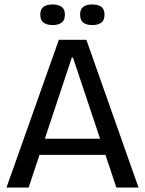

<svg xmlns="http://www.w3.org/2000/svg" viewBox="-20 -838 648 858"><path d="M9 0 243 -660H366L599 0H500L306 -581H301L108 0ZM117 -146V-218H501V-146ZM392 -726Q366 -726 352 -737Q338 -748 338 -773Q338 -797 352 -807.5Q366 -818 391 -818Q419 -818 433 -807.5Q447 -797 447 -772Q447 -748 433 -737Q419 -726 392 -726ZM216 -726Q189 -726 174.5 -737Q160 -748 160 -773Q160 -797 174.5 -807.5Q189 -818 215 -818Q241 -818 255.5 -807.5Q270 -797 270 -772Q270 -748 255.5 -737Q241 -726 216 -726Z"/></svg>

Font: Bricolage Grotesque 96pt
Style: Regular
Weight: 400
Version: Version 1.001;gftools[0.9.33.dev8+g029e19f]